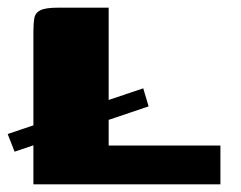

<svg xmlns="http://www.w3.org/2000/svg" viewBox="-37 -480 628 500"><path d="M336 -250 350 -203 1 -85 -17 -131ZM246 -460V-101H537V0H50V-398Q50 -419 52.5 -433Q55 -447 68.5 -453.5Q82 -460 114 -460Z"/></svg>

Font: Genos ExtraBold
Style: Regular
Weight: 800
Designer: Robert E. Leuschke
Foundry: Robert E. Leuschke
Version: Version 1.010